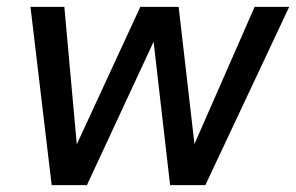

<svg xmlns="http://www.w3.org/2000/svg" viewBox="-20 -541 865 561"><path d="M131 0 69 -521H168L205 -112H201L390 -521H502L549 -113H545L724 -521H825L580 0H477L428 -426H432L234 0Z"/></svg>

Font: DM Sans 10pt Medium
Style: Italic
Weight: 500
Italic angle: -10°
Version: Version 4.004;gftools[0.9.30]